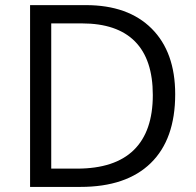

<svg xmlns="http://www.w3.org/2000/svg" viewBox="-20 -734 769 754"><path d="M668 -363.8Q668 -187 572 -93.5Q476.1 0 295.9 0H98.1V-713.9H316.9Q483.4 -713.9 575.7 -621.6Q668 -529.3 668 -363.8ZM580.1 -360.8Q580.1 -500.5 510 -571.3Q439.9 -642.1 301.8 -642.1H181.2V-71.8H282.2Q430.7 -71.8 505.4 -144.8Q580.1 -217.8 580.1 -360.8Z"/></svg>

Font: f01525491
Style: Regular
Weight: 400
Foundry: Ascender Corporation
Version: Version 1.10